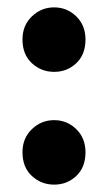

<svg xmlns="http://www.w3.org/2000/svg" viewBox="-20 -490 293 521"><path d="M41 -77Q41 -115 66.5 -139.5Q92 -164 127 -164Q162 -164 187 -139.5Q212 -115 212 -77Q212 -36 187 -12.5Q162 11 127 11Q92 11 66.5 -12.5Q41 -36 41 -77ZM41 -383Q41 -421 66.5 -445.5Q92 -470 127 -470Q162 -470 187 -445.5Q212 -421 212 -383Q212 -342 187 -318.5Q162 -295 127 -295Q92 -295 66.5 -318.5Q41 -342 41 -383Z"/></svg>

Font: Mukta ExtraBold
Style: Regular
Weight: 800
Designer: Girish Dalvi and Yashodeep Gholap
Foundry: Ek Type
Version: Version 2.538;PS 1.002;hotconv 16.6.51;makeotf.lib2.5.65220;